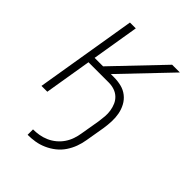

<svg xmlns="http://www.w3.org/2000/svg" viewBox="-215 -617 930 930"><g transform="rotate(45 250.0 -152.5)"><path d="M149 215V178Q169 178 190 174.5Q211 171 231.5 162Q252 153 269.5 138.5Q287 124 299.5 105.5Q312 87 319 66.5Q326 46 329 26L346 -74Q349 -94 350.5 -113.5Q352 -133 349 -152Q346 -171 338.5 -188Q331 -205 317.5 -217.5Q304 -230 286 -236Q268 -242 248 -242H109L69 0H29L115 -520H155L115 -278H173L404 -520H457L226 -278H248Q274 -278 298 -272Q322 -266 341 -251Q360 -236 371.5 -214.5Q383 -193 387.5 -169Q392 -145 391 -119.5Q390 -94 386 -68L369 32Q365 57 356 81.5Q347 106 332 128.5Q317 151 295.5 168Q274 185 249 196Q224 207 199 211Q174 215 149 215Z"/></g></svg>

Font: Iosevka SS18 Extralight
Style: Italic
Weight: 200
Italic angle: -9°
Monospace: yes
Designer: Belleve Invis
Foundry: Belleve Invis
Version: Version 25.1.1; ttfautohint (v1.8.4)